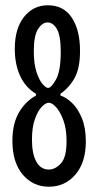

<svg xmlns="http://www.w3.org/2000/svg" viewBox="-20 -693 372 727"><path d="M165 14Q105 14 66 -32Q27 -78 27 -160Q27 -225 52 -267.5Q77 -310 116 -331V-338Q76 -362 56 -406Q36 -450 36 -508Q36 -585 71 -629Q106 -673 161 -673Q221 -673 252 -626Q283 -579 283 -500Q283 -436 263.5 -399.5Q244 -363 209 -338V-331Q230 -325 252.5 -303.5Q275 -282 290 -245.5Q305 -209 305 -157Q305 -78 265.5 -32Q226 14 165 14ZM162 -360Q174 -360 192 -392Q210 -424 210 -497Q210 -558 195.5 -583Q181 -608 160 -608Q140 -608 124 -583Q108 -558 108 -499Q108 -452 118 -421Q128 -390 141 -375Q154 -360 162 -360ZM165 -51Q189 -51 210.5 -74Q232 -97 232 -159Q232 -205 220 -237.5Q208 -270 192.5 -287Q177 -304 165 -304Q153 -304 138 -288.5Q123 -273 112 -241.5Q101 -210 101 -164Q101 -111 117.5 -81Q134 -51 165 -51Z"/></svg>

Font: Bricolage Grotesque 48pt Condensed Light
Style: Regular
Weight: 300
Width: 3
Designer: Mathieu Triay
Foundry: Atelier Triay
Version: Version 1.000; ttfautohint (v1.8.4.7-5d5b);gftools[0.9.32]